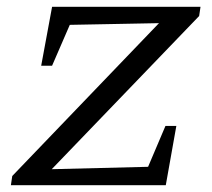

<svg xmlns="http://www.w3.org/2000/svg" viewBox="-20 -544 623 564"><path d="M565 -497 132 -47 415 -54 466 -174H498L467 0H12L16 -27L447 -476L185 -471L133 -351H101L133 -524H569Z"/></svg>

Font: Piazzolla SC
Style: Italic
Weight: 400
Italic angle: -11.3°
Designer: Juan Pablo del Peral
Foundry: Huerta Tipografica
Version: Version 1.330